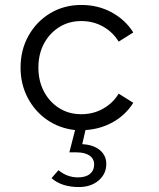

<svg xmlns="http://www.w3.org/2000/svg" viewBox="-20 -516 640 775"><path d="M298 239Q264 239 236 230Q208 221 188 203L216 171Q251 200 295 200Q326 200 343 186Q360 172 360 148Q360 125 341.5 112Q323 99 289 99H260L283 9Q220 2 170.5 -32Q121 -66 92 -121Q63 -176 63 -243Q63 -315 95.5 -372.5Q128 -430 183.5 -463Q239 -496 308 -496Q376 -496 431 -466Q486 -436 518 -385L459 -348Q436 -386 396.5 -408.5Q357 -431 308 -431Q258 -431 219 -406.5Q180 -382 157.5 -340Q135 -298 135 -243Q135 -189 157.5 -146.5Q180 -104 219 -79.5Q258 -55 308 -55Q357 -55 396.5 -77.5Q436 -100 459 -138L518 -101Q488 -53 437.5 -24Q387 5 325 9L312 66Q356 68 382.5 89.5Q409 111 409 146Q409 186 378 212.5Q347 239 298 239Z"/></svg>

Font: Red Hat Mono
Style: Regular
Weight: 300
Monospace: yes
Designer: Pentagram, MCKL
Foundry: Pentagram, MCKL
Version: Version 1.023